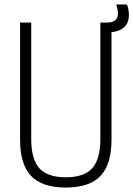

<svg xmlns="http://www.w3.org/2000/svg" viewBox="-20 -831 598 861"><path d="M275 10Q169 10 119.5 -42Q70 -94 70 -205V-730H120V-208Q120 -117 156.5 -76.5Q193 -36 275 -36Q357 -36 393.5 -76.5Q430 -117 430 -208V-730H480V-205Q480 -94 430.5 -42Q381 10 275 10ZM461 -686Q452 -686 443 -690L439 -730H463Q485 -730 497 -740.5Q509 -751 509 -770Q509 -778 506.5 -791Q504 -804 501 -811H549Q554 -800 556 -787.5Q558 -775 558 -763Q558 -726 533 -706Q508 -686 461 -686Z"/></svg>

Font: M PLUS Code Latin SemiExpanded Light
Style: Regular
Weight: 300
Width: 6
Designer: Coji Morishita
Foundry: UNDERFOREST DESIGN
Version: Version 1.002; ttfautohint (v1.8.3)